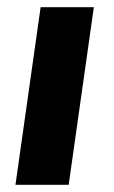

<svg xmlns="http://www.w3.org/2000/svg" viewBox="-20 -514 316 534"><path d="M241 -494 171 0H23L93 -494Z"/></svg>

Font: Exo 2
Style: Bold Italic
Weight: 700
Italic angle: -8°
Designer: Natanael Gama
Foundry: Natanael Gama
Version: Version 2.010